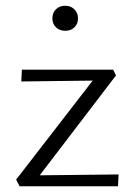

<svg xmlns="http://www.w3.org/2000/svg" viewBox="-20 -647 463 667"><path d="M162 -583Q162 -603 174.5 -615Q187 -627 207 -627Q226 -627 238.5 -614.5Q251 -602 251 -583Q251 -564 238.5 -552Q226 -540 207 -540Q187 -540 174.5 -552Q162 -564 162 -583ZM392 -41 390 0H48L36 -23L302 -367L54 -364L56 -405H373L383 -385L118 -38Z"/></svg>

Font: Isabella Sans
Style: Regular
Weight: 400
Designer: Original fonts by Christian Thalmann (Catharsis Fonts), Modifications by Cristiano Sobral
Version: Version 0.002;July 12, 2020;FontCreator 13.0.0.2655 64-bit; 